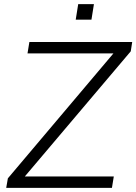

<svg xmlns="http://www.w3.org/2000/svg" viewBox="-20 -908 659 928"><path d="M10 0 18 -46 552 -678V-650H113L122 -705H619L612 -660L77 -28L76 -55H530L521 0ZM346 -813 358 -888H434L422 -813Z"/></svg>

Font: Nunito Sans 12pt Light
Style: Italic
Weight: 300
Italic angle: -9°
Designer: Vernon Adams
Foundry: Vernon Adams
Version: Version 3.101;gftools[0.9.27]